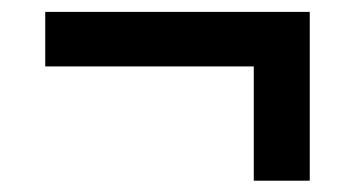

<svg xmlns="http://www.w3.org/2000/svg" viewBox="-20 -368 612 331"><path d="M417.5 -56.5V-253.5H58V-347.5H514V-56.5Z"/></svg>

Font: Heraclito Medium
Style: Regular
Weight: 500
Designer: Kostas Bartsokas (font) & Cristiano Sobral (main changes)
Foundry: Kostas Bartsokas (font) & Cristiano Sobral (main changes)
Version: Version 1.00;July 8, 2020;FontCreator 13.0.0.2655 64-bit